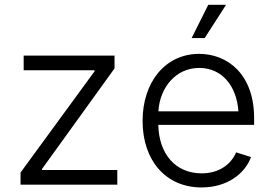

<svg xmlns="http://www.w3.org/2000/svg" viewBox="-20 -781 1147 812"><path d="M66.9 0H476.1V-62H157.7V-66.4L464.4 -491.7V-545.9H80.1V-483.9H379.9V-479.5L66.9 -51.3Z M832.5 11.7C942.4 11.7 1016.6 -47.9 1041.5 -116.7L978.5 -136.7C958.5 -88.9 909.7 -47.9 833 -47.9C722.7 -47.9 652.3 -128.9 649.4 -252.9H1054.7V-281.7C1054.7 -467.3 941.9 -553.2 822.3 -553.2C679.7 -553.2 583 -434.6 583 -269.5C583 -104 679.7 11.7 832.5 11.7ZM790.5 -620.1H845.7L936 -760.7H860.8ZM649.9 -310.1C655.8 -411.1 723.6 -493.7 822.3 -493.7C919.9 -493.7 981 -416.5 988.3 -310.1Z"/></svg>

Font: Raveo Light
Style: Regular
Weight: 300
Designer: Jakub Foglar, Rasmus Andersson (Inter)
Foundry: Jakubfoglar.com
Version: Version 1.100;Glyphs 3.2.3 (3260)